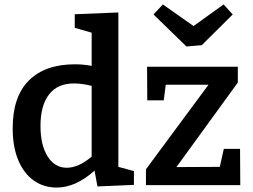

<svg xmlns="http://www.w3.org/2000/svg" viewBox="-20 -832 1137 863"><path d="M512 -82 582 -63V-1L418 6L405 -65Q320 11 235 11Q177 11 132.5 -20Q88 -51 62.5 -111Q37 -171 37 -255Q37 -398 110 -470.5Q183 -543 317 -543Q354 -543 392 -536V-685L316 -707V-768L512 -776ZM280 -78Q333 -78 392 -128V-446Q348 -457 313 -457Q238 -457 200 -407Q162 -357 162 -266Q162 -180 194 -129Q226 -78 280 -78ZM986 -163H1059L1060 0H636V-71L917 -451H725L716 -381H642L641 -532H1049V-461L773 -81L968 -82ZM850 -715 985 -812 1026 -767 887 -629 818 -623 670 -767 712 -812Z"/></svg>

Font: Bitter Pro SemiBold
Style: Regular
Weight: 600
Designer: Sol Matas, and Bitter project Authors
Foundry: Sol Matas
Version: Version 1.010